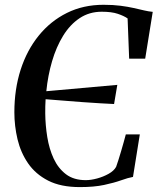

<svg xmlns="http://www.w3.org/2000/svg" viewBox="-20 -772 658 802"><path d="M313.5 9.5Q234 9.5 181.2 -17.5Q128.5 -44.5 97.5 -89.5Q66.5 -134.5 53.2 -190.2Q40 -246 40 -303Q40 -399 66.2 -480.8Q92.5 -562.5 141.8 -623.2Q191 -684 259.5 -718Q328 -752 412.5 -752Q452.5 -752 483.2 -748Q514 -744 538.5 -738.5Q563 -733 582 -728.5Q601 -724 618 -722.5L586.5 -527H519.5L513 -695Q498 -705.5 472.2 -714.2Q446.5 -723 405 -723Q353 -723 312.8 -696.2Q272.5 -669.5 243.8 -622.8Q215 -576 197.5 -516.2Q180 -456.5 173.5 -391L470 -417.5L456.5 -337.5Q434.5 -338.5 399.5 -340.5Q364.5 -342.5 323.8 -345.5Q283 -348.5 243 -351.8Q203 -355 170.5 -357.5Q170 -343 169.2 -328Q168.5 -313 169 -298Q169.5 -249 177.5 -199.5Q185.5 -150 204.2 -109.5Q223 -69 255.5 -44.2Q288 -19.5 338.5 -19.5Q359.5 -19.5 385.5 -26.5Q411.5 -33.5 433.8 -46Q456 -58.5 465 -75Q469 -86 474.5 -103.2Q480 -120.5 485.8 -140.2Q491.5 -160 496.8 -178.5Q502 -197 505.5 -210.5H564L535.5 -33Q515.5 -29.5 486.2 -19Q457 -8.5 415 0.5Q373 9.5 313.5 9.5Z"/></svg>

Font: Merriweather 144pt Medium
Style: Italic
Weight: 500
Italic angle: -7.8°
Version: Version 2.101